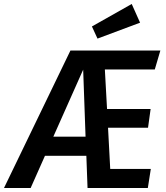

<svg xmlns="http://www.w3.org/2000/svg" viewBox="-69 -945 835 965"><path d="M458 -596 469 -397H688L675 -303H474L485 -96H689L674 0H371L365 -162H157L85 0H-49L285 -691H737L709 -596ZM361 -258 349 -595 199 -258ZM635 -831 421 -751 393 -812 593 -925Z"/></svg>

Font: Fira Sans Condensed Medium
Style: Italic
Weight: 500
Width: 3
Italic angle: -8°
Designer: bBox Type GmbH & Carrois Corporate GbR & Edenspiekermann AG
Foundry: bBox Type GmbH & Carrois Corporate GbR & Edenspiekermann AG
Version: Version 4.301